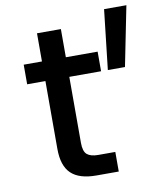

<svg xmlns="http://www.w3.org/2000/svg" viewBox="-81 -774 698 839"><g transform="rotate(-10 268.5 -355.0)"><path d="M279 0Q203 0 167 -34.5Q131 -69 131 -144V-445H50V-532H131V-657H237V-532H378V-445H237V-152Q237 -114 253 -100.5Q269 -87 302 -87H378V0ZM408 -445 438 -710H537L484 -445Z"/></g></svg>

Font: Geist Med
Style: Regular
Weight: 400
Designer: Basement.studio, Andrés Briganti, Mateo Zaragoza
Foundry: Basement.studio, Vercel, Andrés Briganti, Guido Ferreyra, Mateo Zaragoza
Version: Version 1.401